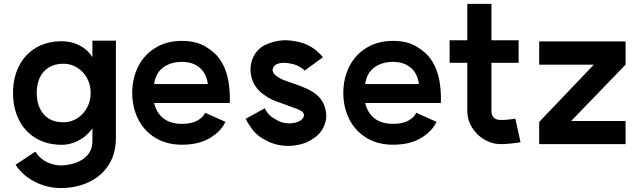

<svg xmlns="http://www.w3.org/2000/svg" viewBox="-20 -730 3278 986"><path d="M445.6 -253.6Q445.6 -295 426.8 -329.2Q408 -363.4 375.9 -383.1Q343.8 -402.8 306.8 -402.8Q261.2 -402.8 230.2 -383.3Q199.2 -363.8 183.9 -330.4Q168.6 -297 168.6 -253.6Q168.6 -185.6 203.8 -143.8Q239 -102 306.8 -102Q343.8 -102 375.9 -122Q408 -142 426.8 -176.6Q445.6 -211.2 445.6 -253.6ZM292 235.6Q222 235.6 159.1 203.6Q96.2 171.6 59.8 116.2L161.4 48.6Q185.6 86 221.2 102.7Q256.8 119.4 292 119.4Q330 119.4 367.4 106.6Q404.8 93.8 429.5 66.4Q454.2 39 454.6 -5V-70.8Q432.6 -40.4 405.1 -21.6Q377.6 -2.8 350.5 5.4Q323.4 13.6 298 13.6Q220 13.6 163.2 -20.9Q106.4 -55.4 76.7 -115.7Q47 -176 47 -253Q47 -329 76.7 -389.1Q106.4 -449.2 163.2 -483.7Q220 -518.2 298 -518.2Q323.4 -518.2 351.7 -510.9Q380 -503.6 407.6 -485.2Q435.2 -466.8 454.6 -436.6V-521H575.2V-19.6Q574.8 60.8 537.2 118.4Q499.6 176 435.2 205.8Q370.8 235.6 292 235.6Z M915.2 -412.2Q856.4 -412.2 817.7 -383.3Q779 -354.4 771.4 -298.2H1045.2H1047.2Q1043.4 -332.4 1027 -357.9Q1010.6 -383.4 982.1 -397.8Q953.6 -412.2 915.2 -412.2ZM1159.8 -201H771.4Q783.2 -150.6 819.1 -122.3Q855 -94 915 -94Q963.2 -94 993.3 -110.6Q1023.4 -127.2 1033.4 -151L1137.8 -104.2Q1114.4 -54.8 1057.4 -20.8Q1000.4 13.2 914 13.2Q835.4 13.2 777.3 -22.5Q719.2 -58.2 689.1 -119.1Q659 -180 659 -252.8Q659 -326.2 689.1 -387.1Q719.2 -448 777.3 -484Q835.4 -520 914 -520Q988 -520 1036.6 -490.1Q1085.2 -460.2 1107.1 -427.8Q1129 -395.4 1134.8 -377L1135.2 -376.6Q1150.8 -337.2 1156.4 -289.9Q1162 -242.6 1159.8 -201Z M1312.4 -29.4Q1289.4 -46.6 1271.4 -71.4Q1253.4 -96.2 1241.4 -119.6L1339.6 -174Q1353.8 -144.2 1377.4 -127.8Q1405 -109.4 1425 -102.7Q1445 -96 1472.6 -96.4Q1493.2 -97.8 1510.4 -104.8Q1519 -108.2 1524.5 -112.2Q1530 -116.2 1534.6 -122.2Q1542.2 -132.4 1540.9 -141.1Q1539.6 -149.8 1530.8 -157.4Q1522.2 -164.2 1504.4 -171Q1482.2 -179.4 1438 -195.4L1401.2 -208.6Q1380.4 -216.4 1368.1 -222.8Q1355.8 -229.2 1340.8 -239.8Q1313.4 -257.8 1296.6 -280.8Q1272.8 -311.2 1267.5 -355.6Q1262.2 -400 1282.8 -441.6Q1305.4 -483.8 1348.9 -502.5Q1392.4 -521.2 1436.8 -523.2Q1475.4 -524.2 1518.9 -513.4Q1562.4 -502.6 1599.2 -474.8Q1623 -455.4 1638.2 -436L1544.4 -367.4Q1538.6 -374 1532 -378.8Q1510.6 -394 1486 -400.5Q1461.4 -407 1436.8 -407.6Q1418.8 -407.2 1405.7 -402.4Q1392.6 -397.6 1385.4 -387.2Q1379.6 -377.4 1379.8 -369.7Q1380 -362 1385.4 -354.6Q1389.2 -346.4 1404 -336.6Q1423 -323.4 1444.6 -316.2L1481.4 -303Q1546.2 -281.2 1577.3 -263.2Q1608.4 -245.2 1624.4 -225Q1648.6 -195.4 1654.4 -151.9Q1660.2 -108.4 1635 -64.8Q1620.8 -42.2 1601.1 -26.9Q1581.4 -11.6 1555.2 0.8Q1537.2 8.4 1515 13.2Q1492.8 18 1472.2 19.2Q1427.8 20.6 1389.1 9Q1350.4 -2.6 1312.4 -29.4Z M1999.2 -412.2Q1940.4 -412.2 1901.7 -383.3Q1863 -354.4 1855.4 -298.2H2129.2H2131.2Q2127.4 -332.4 2111 -357.9Q2094.6 -383.4 2066.1 -397.8Q2037.6 -412.2 1999.2 -412.2ZM2243.8 -201H1855.4Q1867.2 -150.6 1903.1 -122.3Q1939 -94 1999 -94Q2047.2 -94 2077.3 -110.6Q2107.4 -127.2 2117.4 -151L2221.8 -104.2Q2198.4 -54.8 2141.4 -20.8Q2084.4 13.2 1998 13.2Q1919.4 13.2 1861.3 -22.5Q1803.2 -58.2 1773.1 -119.1Q1743 -180 1743 -252.8Q1743 -326.2 1773.1 -387.1Q1803.2 -448 1861.3 -484Q1919.4 -520 1998 -520Q2072 -520 2120.6 -490.1Q2169.2 -460.2 2191.1 -427.8Q2213 -395.4 2218.8 -377L2219.2 -376.6Q2234.8 -337.2 2240.4 -289.9Q2246 -242.6 2243.8 -201Z M2542.6 10Q2502.7 8.2 2464.8 -14.8Q2426.9 -37.8 2403.4 -76.3Q2379.8 -114.8 2379.8 -160.8V-710.2H2503.8V-160.8Q2503.8 -138 2515.5 -126.3Q2527.2 -114.6 2548.6 -114Q2565.8 -113.4 2588.7 -115.7Q2611.6 -118 2626.4 -121L2653.2 0.2Q2633.5 4.3 2600.8 7.4Q2568 10.6 2542.6 10ZM2289 -523.2H2643.4V-407.4H2289Z M3192.6 -398 2913 -108.6H3192.6V10.2H2749V-103.8L3029.6 -398H2749V-517.4H3192.6Z"/></svg>

Font: SUIT Variable
Style: Regular
Weight: 400
Designer: Sunn Youn; Korean Glyphs from Source Han Sans (Sandoll Communications; Soo-young Jang, Joo-yeon Kang)
Foundry: Sunn
Version: Version 1.150;FEAKit 1.0